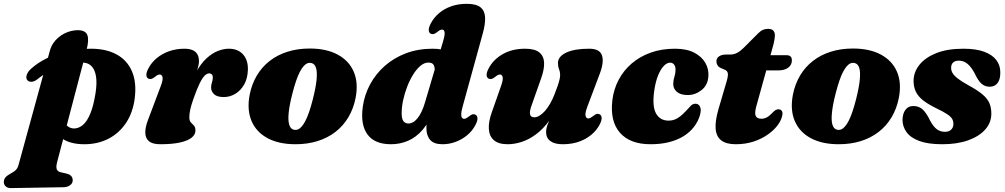

<svg xmlns="http://www.w3.org/2000/svg" viewBox="-100 -740 5262 1005"><path d="M353 -478.5 199 108.5Q192.5 133.5 197 145.8Q201.5 158 219 162L245.5 168Q264.5 172 272.5 181.2Q280.5 190.5 280.5 203Q281 219 267.2 229.2Q253.5 239.5 231.5 240L-42 244.5Q-59 245 -69.5 236Q-80 227 -80 213Q-80 199.5 -72 189.2Q-64 179 -42 167Q-29 160 -21.8 154Q-14.5 148 -10 140.5Q-5.5 133 -2.5 121.5L161 -474.5Q167 -496 178.2 -513Q189.5 -530 204.8 -543Q220 -556 237.2 -564.8Q254.5 -573.5 272.5 -577.8Q290.5 -582 307 -582Q347 -582 357 -556.8Q367 -531.5 353 -478.5ZM94 -324Q80 -313 65.5 -312Q51 -311 42.5 -321Q34.5 -331 40 -348Q45.5 -365 63.5 -381Q97.5 -411.5 144.5 -434.8Q191.5 -458 250 -471.5Q308.5 -485 376 -485Q455 -485 510 -455.2Q565 -425.5 590.5 -367.2Q616 -309 605 -224Q595.5 -150.5 559.8 -96.8Q524 -43 468 -14Q412 15 341.5 15Q269 15 225.8 -14.5Q182.5 -44 174 -86.5L228.5 -113.5Q238.5 -92 253.2 -80Q268 -68 287 -67.5Q312 -67.5 333.8 -85.8Q355.5 -104 372.5 -144.8Q389.5 -185.5 400 -252Q408 -303.5 402.8 -338.5Q397.5 -373.5 381 -391.8Q364.5 -410 338.5 -412Q288.5 -416 224.8 -396.5Q161 -377 94 -324Z M676.5 -328.5Q667 -333.5 666.2 -347Q665.5 -360.5 676.5 -381.5Q692.5 -412.5 720.5 -435.8Q748.5 -459 785.5 -472Q822.5 -485 866 -485Q904 -485 922.8 -468.5Q941.5 -452 941.5 -421Q941.5 -402.5 934.5 -380Q927.5 -357.5 918 -333.2Q908.5 -309 900.5 -285Q892.5 -261 891 -239.5L881 -243Q899.5 -313.5 925.5 -360.5Q951.5 -407.5 981.2 -434.8Q1011 -462 1041 -473.5Q1071 -485 1097.5 -485Q1146.5 -485 1173 -454.2Q1199.5 -423.5 1197.5 -373.5Q1196 -329 1177.8 -297.2Q1159.5 -265.5 1131.5 -248.8Q1103.5 -232 1071.5 -232Q1035.5 -232 1020.2 -247.2Q1005 -262.5 1005 -281Q1005 -295.5 1009.5 -308.8Q1014 -322 1014 -335Q1014 -345 1008.8 -350.5Q1003.5 -356 995.5 -356Q984 -356 972 -344.8Q960 -333.5 945.8 -305Q931.5 -276.5 913 -224Q900.5 -188.5 895.8 -166.5Q891 -144.5 891 -126Q891 -107.5 899 -99.2Q907 -91 915 -82.8Q923 -74.5 923 -56Q923 -35.5 902.8 -19.2Q882.5 -3 841.8 6Q801 15 738.5 15Q698.5 15 679.8 -0.8Q661 -16.5 660.5 -45.2Q660 -74 675 -113L741.5 -289.5Q754.5 -323.5 750.5 -336.8Q746.5 -350 736.5 -350Q731 -350 725.5 -347.5Q720 -345 711.5 -338Q699.5 -328.5 691.8 -326.8Q684 -325 676.5 -328.5Z M1521 -486Q1608.5 -486 1667.5 -454.2Q1726.5 -422.5 1751.5 -364.8Q1776.5 -307 1761.5 -228.5Q1750.5 -171.5 1723.5 -126.2Q1696.5 -81 1655.8 -49.5Q1615 -18 1562.2 -1.5Q1509.5 15 1447 15Q1359.5 15 1300.5 -16.8Q1241.5 -48.5 1216.8 -106.5Q1192 -164.5 1206.5 -242.5Q1217.5 -299.5 1244.5 -344.8Q1271.5 -390 1312.2 -421.5Q1353 -453 1405.8 -469.5Q1458.5 -486 1521 -486ZM1438 -61Q1449 -58.5 1459.2 -62.5Q1469.5 -66.5 1479.5 -78Q1489.5 -89.5 1499.2 -108.5Q1509 -127.5 1518.5 -155.5Q1528 -183.5 1537.5 -220.5Q1552.5 -279.5 1556.8 -320.2Q1561 -361 1554.5 -383.5Q1548 -406 1530 -410Q1519 -412.5 1508.8 -408.5Q1498.5 -404.5 1488.5 -393Q1478.5 -381.5 1468.8 -362.5Q1459 -343.5 1449.5 -315.5Q1440 -287.5 1430.5 -250.5Q1415.5 -192 1411.2 -151Q1407 -110 1413.8 -87.5Q1420.5 -65 1438 -61Z M2427.5 -566.5 2321 -180Q2314.5 -156.5 2314.2 -143Q2314 -129.5 2318.2 -123.8Q2322.5 -118 2329 -118Q2334.5 -118 2340 -120.8Q2345.5 -123.5 2354 -130Q2366 -140 2373.8 -141.8Q2381.5 -143.5 2389 -139.5Q2398.5 -134.5 2399.2 -121Q2400 -107.5 2389 -86.5Q2373.5 -56 2346.5 -33.2Q2319.5 -10.5 2286 2.2Q2252.5 15 2216.5 15Q2171 15 2151.5 -7.8Q2132 -30.5 2132 -69.5Q2132 -86.5 2133.8 -104.8Q2135.5 -123 2138.5 -141.5Q2141.5 -160 2145.5 -176.5L2168.5 -164Q2146.5 -100.5 2112.5 -61Q2078.5 -21.5 2036.2 -3.2Q1994 15 1946.5 15Q1861 15 1823.5 -36.2Q1786 -87.5 1799 -181.5Q1807.5 -243 1837 -298Q1866.5 -353 1914 -395Q1961.5 -437 2024.8 -461Q2088 -485 2164.5 -485Q2214 -485 2246.5 -469.8Q2279 -454.5 2294.5 -429Q2310 -403.5 2309 -372L2175.5 -362Q2177 -387.5 2170 -400Q2163 -412.5 2142.5 -412.5Q2121 -412.5 2100.8 -395.5Q2080.5 -378.5 2062.8 -350Q2045 -321.5 2031.5 -286.8Q2018 -252 2010.2 -215.8Q2002.5 -179.5 2002.5 -147.5Q2002.5 -117 2012.2 -105.2Q2022 -93.5 2037.5 -93.5Q2049.5 -93.5 2061.2 -99.8Q2073 -106 2084.5 -119.8Q2096 -133.5 2106.5 -155.2Q2117 -177 2126 -208.5L2219.5 -524.5Q2229.5 -559 2227 -572Q2224.5 -585 2214.5 -585Q2209 -585 2203.5 -582.5Q2198 -580 2189.5 -573Q2177.5 -563.5 2169.8 -561.8Q2162 -560 2154.5 -563.5Q2145 -568.5 2144.2 -582Q2143.5 -595.5 2154.5 -616.5Q2170.5 -647.5 2197.8 -670.8Q2225 -694 2261.8 -707Q2298.5 -720 2343 -720Q2393.5 -720 2415.8 -701.2Q2438 -682.5 2439.2 -648Q2440.5 -613.5 2427.5 -566.5Z M3039 -141.5Q3048.5 -136.5 3049.2 -123Q3050 -109.5 3039 -88.5Q3015 -42 2964.2 -13.5Q2913.5 15 2845 15Q2803 15 2780.8 -1.5Q2758.5 -18 2758.5 -49Q2758.5 -67.5 2767.2 -90Q2776 -112.5 2787.5 -136.8Q2799 -161 2808.8 -185Q2818.5 -209 2820 -230.5L2837 -226Q2811 -157.5 2777 -111Q2743 -64.5 2705.5 -36.8Q2668 -9 2630 3Q2592 15 2557.5 15Q2509.5 15 2485.2 -6.2Q2461 -27.5 2458.8 -64.8Q2456.5 -102 2473.5 -150L2522.5 -289.5Q2534.5 -323.5 2531 -336.8Q2527.5 -350 2517.5 -350Q2512 -350 2506.5 -347.5Q2501 -345 2492.5 -338Q2480.5 -328.5 2472.8 -326.8Q2465 -325 2457.5 -328.5Q2448 -333.5 2447.2 -347Q2446.5 -360.5 2457.5 -381.5Q2481.5 -428 2531.2 -456.5Q2581 -485 2648.5 -485Q2699 -485 2722.8 -465.8Q2746.5 -446.5 2748 -412Q2749.5 -377.5 2733 -331.5L2684 -192.5Q2671.5 -159.5 2674.2 -142.8Q2677 -126 2697 -126Q2710 -126 2724.2 -134.8Q2738.5 -143.5 2752.5 -159.2Q2766.5 -175 2779.2 -197Q2792 -219 2802.5 -246Q2812 -270 2818.5 -289Q2825 -308 2828.5 -322.5Q2832 -337 2832 -347.5Q2832 -364 2826.2 -378Q2820.5 -392 2820.5 -410Q2820.5 -444 2863.5 -464.5Q2906.5 -485 2984 -485Q3039 -485 3050.8 -450.5Q3062.5 -416 3040.5 -357L2974 -180.5Q2961.5 -147 2965.2 -133.5Q2969 -120 2979 -120Q2984.5 -120 2990 -122.8Q2995.5 -125.5 3004 -132Q3016 -142 3023.8 -143.8Q3031.5 -145.5 3039 -141.5Z M3407 -412Q3391 -412 3374.8 -395.2Q3358.5 -378.5 3345 -346Q3331.5 -313.5 3324.5 -265Q3313 -183.5 3334 -146Q3355 -108.5 3400 -108.5Q3417 -108.5 3431.8 -114.2Q3446.5 -120 3460.2 -130.8Q3474 -141.5 3487.5 -156Q3506 -176.5 3516.5 -187Q3527 -197.5 3542 -197Q3557 -196.5 3564.5 -181Q3572 -165.5 3563.5 -136Q3553.5 -103 3532 -75.2Q3510.5 -47.5 3478 -27.2Q3445.5 -7 3402.2 4Q3359 15 3305 15Q3198 15 3145 -45.2Q3092 -105.5 3105.5 -217Q3112.5 -273 3138 -321.8Q3163.5 -370.5 3206 -407.2Q3248.5 -444 3305.8 -464.5Q3363 -485 3433 -485Q3494.5 -485 3534 -464.2Q3573.5 -443.5 3592 -411Q3610.5 -378.5 3608 -342Q3605.5 -294.5 3572.2 -268.5Q3539 -242.5 3500.5 -242.5Q3462.5 -242.5 3443 -259.2Q3423.5 -276 3424 -302Q3424.5 -322 3430 -337.8Q3435.5 -353.5 3436 -374Q3436.5 -390.5 3429 -401.2Q3421.5 -412 3407 -412Z M3694 -375 3674 -383.5Q3661.5 -389 3655.8 -398.2Q3650 -407.5 3650 -419Q3650 -435.5 3663.8 -445Q3677.5 -454.5 3700.5 -454.5H3721.5Q3742 -454.5 3758.8 -463.5Q3775.5 -472.5 3792.5 -489.5L3869.5 -566.5Q3882 -579 3894.2 -584Q3906.5 -589 3921 -589Q3939 -589 3947.5 -580Q3956 -571 3956 -556.5Q3956 -548 3953.8 -532.8Q3951.5 -517.5 3946 -498L3858.5 -182.5Q3849 -147.5 3855.8 -133Q3862.5 -118.5 3886 -118.5Q3900.5 -118.5 3914 -125.8Q3927.5 -133 3943 -149.5Q3953 -160 3960 -164Q3967 -168 3975 -168Q3985 -168 3991.2 -160.8Q3997.5 -153.5 3995.5 -140.5Q3992 -114.5 3972.5 -87.2Q3953 -60 3920.5 -36.8Q3888 -13.5 3845 0.8Q3802 15 3751 15Q3702 15 3675.8 -4.8Q3649.5 -24.5 3646 -65.2Q3642.5 -106 3661 -169.5L3702 -309Q3712 -342 3709.8 -355.8Q3707.5 -369.5 3694 -375ZM3876 -371.5 3901 -451H4017.5Q4045 -451 4045 -424.5Q4045 -400 4025.8 -385.8Q4006.5 -371.5 3974 -371.5Z M4364.5 -486Q4452 -486 4511 -454.2Q4570 -422.5 4595 -364.8Q4620 -307 4605 -228.5Q4594 -171.5 4567 -126.2Q4540 -81 4499.2 -49.5Q4458.5 -18 4405.8 -1.5Q4353 15 4290.5 15Q4203 15 4144 -16.8Q4085 -48.5 4060.2 -106.5Q4035.5 -164.5 4050 -242.5Q4061 -299.5 4088 -344.8Q4115 -390 4155.8 -421.5Q4196.5 -453 4249.2 -469.5Q4302 -486 4364.5 -486ZM4281.5 -61Q4292.5 -58.5 4302.8 -62.5Q4313 -66.5 4323 -78Q4333 -89.5 4342.8 -108.5Q4352.5 -127.5 4362 -155.5Q4371.5 -183.5 4381 -220.5Q4396 -279.5 4400.2 -320.2Q4404.5 -361 4398 -383.5Q4391.5 -406 4373.5 -410Q4362.5 -412.5 4352.2 -408.5Q4342 -404.5 4332 -393Q4322 -381.5 4312.2 -362.5Q4302.5 -343.5 4293 -315.5Q4283.5 -287.5 4274 -250.5Q4259 -192 4254.8 -151Q4250.5 -110 4257.2 -87.5Q4264 -65 4281.5 -61Z M4846 -50Q4867 -50 4878.8 -61.5Q4890.5 -73 4890.5 -91.5Q4890.5 -106 4883.8 -117.8Q4877 -129.5 4858 -142.2Q4839 -155 4801.5 -173Q4758.5 -194 4732.2 -214.5Q4706 -235 4694 -259.8Q4682 -284.5 4682 -316.5Q4682 -362 4712.2 -400.2Q4742.5 -438.5 4800.5 -461.8Q4858.5 -485 4943 -485Q5009 -485 5051.5 -469.2Q5094 -453.5 5115 -425.8Q5136 -398 5136 -362Q5136.5 -325 5121.8 -305.5Q5107 -286 5080.5 -286Q5056 -286 5038 -301.5Q5020 -317 5001 -357.5Q4983.5 -390 4963.8 -406.2Q4944 -422.5 4918.5 -422.5Q4900 -422.5 4889.2 -413Q4878.5 -403.5 4878.5 -384.5Q4878.5 -371.5 4885.5 -358.5Q4892.5 -345.5 4912 -330Q4931.5 -314.5 4968.5 -294Q5016.5 -268 5042.8 -245.8Q5069 -223.5 5079 -199.8Q5089 -176 5089 -145Q5089 -98 5057 -62Q5025 -26 4967.5 -5.5Q4910 15 4832.5 15Q4757.5 15 4711.5 -2.2Q4665.5 -19.5 4644.8 -48.8Q4624 -78 4624 -113.5Q4625 -146.5 4639.8 -165.8Q4654.5 -185 4680.5 -185Q4711 -185 4730.5 -166.2Q4750 -147.5 4767.5 -110.5Q4786 -76 4804.5 -63Q4823 -50 4846 -50Z"/></svg>

Font: Fraunces
Style: Italic
Weight: 900
Italic angle: -16°
Version: Version 1.000;[0bf87f6ff]